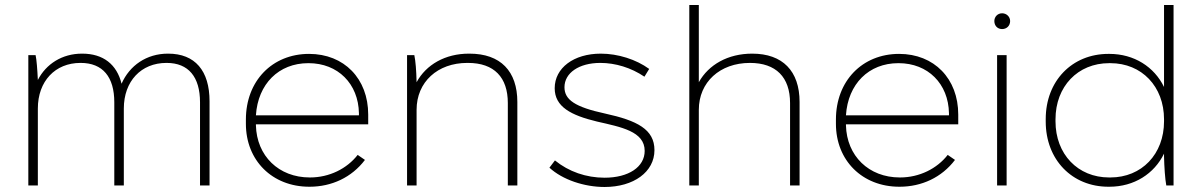

<svg xmlns="http://www.w3.org/2000/svg" viewBox="-20 -740 4795 766"><path d="M93 0H131V-307C131 -416 200 -489 301 -489H302C390 -489 436 -433 436 -332V0H474V-307C474 -416 543 -489 644 -489H645C732 -489 778 -433 778 -332V0H816V-336C816 -458 758 -526 651 -526H650C565 -526 497 -479 465 -406C446 -483 392 -526 308 -526H307C228 -526 164 -485 131 -421C129 -464 126 -502 122 -520H93Z M1214 5H1215C1303 5 1383 -32 1436 -102L1407 -122C1364 -67 1294 -32 1217 -32H1216C1092 -32 1004 -118 1001 -240V-244H1449V-283C1449 -426 1353 -525 1213 -525C1066 -525 961 -417 961 -263V-246C961 -100 1066 5 1214 5ZM1001 -280C1009 -405 1092 -488 1210 -488H1211C1328 -488 1410 -406 1412 -288V-280Z M1604 0H1642V-302C1642 -413 1726 -489 1844 -489H1847C1952 -489 2006 -431 2006 -329V0H2044V-333C2044 -456 1977 -526 1853 -526H1851C1756 -526 1680 -482 1642 -412C1641 -459 1638 -496 1633 -520H1604Z M2392 6C2508 6 2591 -54 2591 -141C2591 -224 2522 -259 2394 -287C2274 -313 2232 -342 2232 -392C2232 -449 2290 -489 2375 -489C2435 -489 2498 -470 2551 -434L2570 -465C2518 -503 2445 -526 2377 -526C2269 -526 2193 -469 2193 -388C2193 -314 2258 -280 2362 -255C2458 -233 2552 -216 2552 -138C2552 -74 2488 -31 2392 -31C2319 -31 2249 -55 2194 -100L2172 -71C2224 -23 2311 6 2392 6Z M2730 0H2768V-302C2768 -412 2852 -489 2972 -489C3076 -489 3132 -432 3132 -329V0H3170V-333C3170 -457 3102 -526 2981 -526C2884 -526 2807 -482 2768 -412V-720H2730Z M3568 5H3569C3657 5 3737 -32 3790 -102L3761 -122C3718 -67 3648 -32 3571 -32H3570C3446 -32 3358 -118 3355 -240V-244H3803V-283C3803 -426 3707 -525 3567 -525C3420 -525 3315 -417 3315 -263V-246C3315 -100 3420 5 3568 5ZM3355 -280C3363 -405 3446 -488 3564 -488H3565C3682 -488 3764 -406 3766 -288V-280Z M3978 -624C3996 -624 4010 -637 4010 -656C4010 -673 3996 -687 3978 -687C3960 -687 3947 -673 3947 -656C3947 -637 3960 -624 3978 -624ZM3958 0H3996V-520H3958Z M4402 5H4406C4505 5 4585 -47 4624 -127V-115C4625 -74 4628 -27 4633 0H4662V-720H4624V-393C4585 -473 4505 -525 4406 -525H4402C4257 -525 4152 -417 4152 -265V-255C4152 -103 4257 5 4402 5ZM4405 -32C4280 -32 4191 -125 4191 -256V-264C4191 -395 4280 -488 4405 -488H4410C4535 -488 4624 -395 4624 -264V-256C4624 -125 4535 -32 4410 -32Z"/></svg>

Font: Fixel Display ExtraLight
Style: Regular
Weight: 200
Designer: AlfaBravo + MacPaw
Foundry: Kyrylo Tkachov, Marchela Mozhyna, Serhii Makarenko, Maria Weinstein, Zakhar Kryvoshyya
Version: Version 1.211